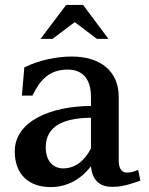

<svg xmlns="http://www.w3.org/2000/svg" viewBox="-20 -746 605 781"><path d="M272 -516C210 -516 141 -502 79 -472L69 -357H112C143 -422 182 -463 255 -463C315 -463 350 -426 350 -352V-315C186 -314 40 -253 40 -130C40 -37 97 15 186 15C253 15 310 -17 350 -70C354 -19 381 14 435 14C465 14 488 11 551 -11L542 -55C521 -46 509 -44 496 -44C475 -44 463 -61 463 -92V-351C463 -459 386 -516 272 -516ZM145 -588H194L284 -656L374 -588H421L318 -726H249ZM166 -146C166 -233 238 -266 350 -267V-142C323 -90 284 -61 237 -61C195 -61 166 -93 166 -146Z"/></svg>

Font: LT Superior Serif Semibold
Style: Regular
Weight: 600
Designer: Daniel Lyons
Foundry: LyonsType
Version: Version 2.120;FEAKit 1.0